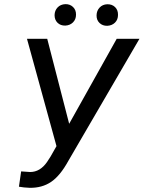

<svg xmlns="http://www.w3.org/2000/svg" viewBox="-20 -899 696 931"><path d="M71.8 0ZM315.4 -298.8 545.9 -710.9H656.2L311 -118.2Q271.5 -46.4 227.5 -16.8Q183.6 12.7 124 11.7Q94.7 10.7 71.8 6.3L82.5 -67.9L126 -64.9Q174.3 -64.9 208 -113.3L225.6 -140.6L253.9 -190.4L110.8 -710.9H209ZM244.6 -825.7Q245.1 -848.1 259.3 -863Q273.4 -877.9 296.9 -878.9Q319.3 -879.4 334.2 -865Q349.1 -850.6 348.6 -827.6Q348.6 -805.2 334 -790.5Q319.3 -775.9 296.4 -774.9Q273.4 -774.4 259 -788.6Q244.6 -802.7 244.6 -825.7ZM448.2 -824.7Q448.7 -847.2 462.9 -862.3Q477.1 -877.4 500 -878.4Q523.4 -878.9 538.1 -864.5Q552.7 -850.1 552.2 -826.7Q552.2 -803.7 537.6 -789.3Q522.9 -774.9 500 -773.9Q477.5 -773.4 462.6 -787.6Q447.8 -801.8 448.2 -824.7Z"/></svg>

Font: Roboto
Style: Italic
Weight: 400
Italic angle: -12°
Designer: Google
Version: Version 2.134; 2016; ttfautohint (v1.6)